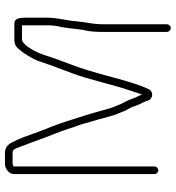

<svg xmlns="http://www.w3.org/2000/svg" viewBox="12 -652 692 755"><g transform="rotate(-90 357.5 -275.0)"><path d="M80 -13V-565C80 -568.5 88.3 -571 90 -571H133C146.6 -571 149.5 -562.3 156.2 -544.1C169.5 -508.2 179.2 -484.2 191.6 -449C199.6 -425.9 219.8 -379.1 227.9 -352C236.9 -321.9 239.4 -320.1 246 -298L260 -249.5C262.7 -241.2 266 -229 270 -213L280.5 -177C282.8 -169 285.5 -161.7 288.5 -155C294.4 -141.9 298.1 -128 305.5 -116.5C315.3 -101.4 316.1 -90.5 325 -71L333 -55C335 -51 336.8 -46 338.5 -40C344.1 -19.7 373 -14.1 384 -36C396.9 -61.9 412.7 -109.9 431.2 -179.9C449.7 -250 466 -303 480 -339C495.5 -378.9 509 -416.9 520.5 -453C526.7 -472.4 544.2 -505.5 557.7 -519.9C566.6 -529.3 573.7 -534 579 -534H635V-436C635 -418 633.4 -402.4 630.3 -389.3C621.6 -352.4 622.3 -316 614 -280.5C610.7 -266.2 609 -244.3 609 -215V36C609 43.9 616.1 51 624 51C631.9 51 639 43.9 639 36V-215C639 -256.3 647.7 -283.2 651.5 -326.9C655 -366.4 665 -393.4 665 -436V-520C665 -542.9 662.5 -564 642 -564H579C567.7 -564 558.3 -561.3 551 -556C531.1 -539 500.8 -491 491.9 -461.4C486.7 -444.3 471 -401.2 444.7 -332C435.8 -308.6 424.6 -271.5 411.2 -220.8C389.9 -140.2 381.9 -118.6 363 -62C360 -71 348.9 -89.8 345.6 -102C341.3 -117.6 329.8 -134.5 324.5 -147.5C315.2 -170.2 311.7 -175.9 302.1 -211.4C285.6 -272.1 274.8 -304.2 257 -360C244.1 -400.4 232.7 -424.9 220.8 -457.2L211.5 -482.5C199.4 -515.2 191.6 -542.1 172 -578C162.8 -593.3 149.8 -601 133 -601H90C71.4 -601 50 -585.7 50 -565V-13C50 -5.1 57.1 2 65 2C72.9 2 80 -5.1 80 -13Z"/></g></svg>

Font: MewTooHand
Style: Regular
Weight: 400
Designer: Mew Too, Robert Jablonski
Version: Version 0.77